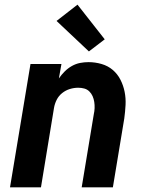

<svg xmlns="http://www.w3.org/2000/svg" viewBox="-20 -805 640 825"><path d="M23 0 111 -530H244L233 -468Q244 -484 258 -498Q272 -512 289 -521.5Q306 -531 324 -534.5Q342 -538 360 -538Q389 -538 416.5 -530Q444 -522 464.5 -504.5Q485 -487 497.5 -462.5Q510 -438 515.5 -410.5Q521 -383 519.5 -354Q518 -325 514 -296L465 0H331L383 -314Q386 -327 386.5 -340.5Q387 -354 385 -367Q383 -380 378 -391.5Q373 -403 364 -412Q355 -421 342.5 -424.5Q330 -428 316 -428Q298 -428 280 -422.5Q262 -417 247 -405Q232 -393 223.5 -376Q215 -359 212 -341L156 0ZM362 -584 223 -715 313 -785 430 -636Z"/></svg>

Font: Iosevka Curly XBdExObl
Style: Regular
Weight: 800
Width: 7
Italic angle: -9°
Monospace: yes
Designer: Belleve Invis
Foundry: Belleve Invis
Version: Version 11.1.0; ttfautohint (v1.8.3)